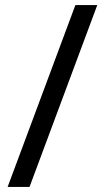

<svg xmlns="http://www.w3.org/2000/svg" viewBox="-20 -734 412 754"><path d="M362 -714 96 0H10L276 -714Z"/></svg>

Font: Noto Sans Coptic
Style: Regular
Weight: 400
Designer: Monotype Design Team, Denis Moyogo Jacquerye
Foundry: Monotype Imaging Inc.
Version: Version 2.002; ttfautohint (v1.8.4.7-5d5b)